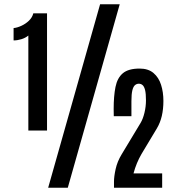

<svg xmlns="http://www.w3.org/2000/svg" viewBox="-20 -883 831 903"><path d="M206.5 0 450.7 -862.8H543L298.8 0ZM113.3 -269V-715.8Q99.6 -704.6 80.8 -698.7Q62 -692.9 43.9 -692.9V-751Q60.5 -752.4 80.3 -761.5Q100.1 -770.5 116 -785.6Q131.8 -800.8 136.7 -820.3H201.2V-269ZM516.1 0V-28.3Q516.1 -52.7 523.9 -88.1Q531.7 -123.5 552.2 -157.2L641.1 -304.7Q652.3 -323.2 659.4 -352.5Q666.5 -381.8 666.5 -411.1Q666.5 -442.4 662.4 -459.2Q658.2 -476.1 650.6 -482.7Q643.1 -489.3 632.8 -489.3Q623 -489.3 615 -482.7Q606.9 -476.1 602.5 -458.3Q598.1 -440.4 598.1 -407.2V-336.4H515.1L514.6 -370.6Q514.6 -431.6 523.2 -474.1Q531.7 -516.6 557.9 -538.6Q584 -560.5 636.7 -560.5Q677.2 -560.5 701.9 -539.6Q726.6 -518.6 737.5 -484.1Q748.5 -449.7 748.5 -408.2Q748.5 -370.1 741 -337.6Q733.4 -305.2 717.3 -278.3L645.5 -158.7Q633.3 -137.7 624 -115.2Q614.7 -92.8 607.9 -67.4H742.7V0Z"/></svg>

Font: Antonio
Style: Bold
Weight: 700
Designer: Vernon Adams
Foundry: Vernon Adams
Version: Version 1.002